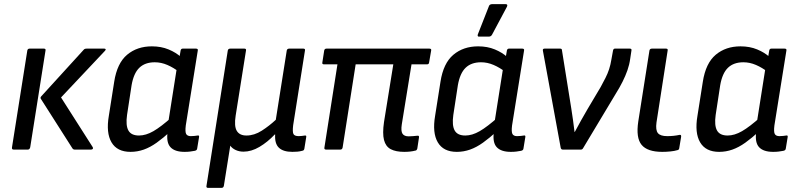

<svg xmlns="http://www.w3.org/2000/svg" viewBox="-20 -723 3850 928"><path d="M341 0Q334 0 330 -6L177 -246Q174 -251 179 -257L385 -483Q389 -488 399 -488H484Q489 -488 490.5 -485Q492 -482 487 -477L275 -252L428 -12Q431 -7 428.5 -3.5Q426 0 420 0ZM46 0Q36 0 38 -11L112 -479Q114 -488 123 -488H192Q202 -488 200 -479L126 -11Q123 0 115 0Z M611 11Q546 11 519 -35Q492 -81 506 -163L532 -328Q546 -418 594.5 -458.5Q643 -499 714 -499Q759 -499 795 -484Q831 -469 855 -447L846 -375Q819 -396 789 -409Q759 -422 728 -422Q681 -422 653.5 -395.5Q626 -369 616 -311L594 -167Q587 -117 600.5 -92.5Q614 -68 652 -68Q685 -68 721.5 -89Q758 -110 813 -159L805 -89Q769 -56 737.5 -33.5Q706 -11 675 0Q644 11 611 11ZM872 11Q825 11 804 -11.5Q783 -34 790 -85L794 -105L793 -130L836 -403L845 -432L853 -479Q855 -488 863 -488H927Q938 -488 936 -479L878 -117Q874 -85 880 -75Q886 -65 902 -65Q912 -65 920 -66Q928 -67 935 -68Q944 -70 942 -60L933 -5Q932 4 921 6Q910 8 899 9.5Q888 11 872 11Z M985 185Q976 185 978 175L1081 -479Q1083 -488 1093 -488H1161Q1171 -488 1169 -479L1119 -164Q1111 -113 1124.5 -90.5Q1138 -68 1171 -68Q1209 -68 1245.5 -91.5Q1282 -115 1313 -144L1366 -479Q1368 -488 1378 -488H1446Q1456 -488 1454 -479L1397 -118Q1393 -85 1398.5 -75Q1404 -65 1424 -65Q1431 -65 1439 -66Q1447 -67 1454 -68Q1462 -69 1460 -60L1451 -4Q1450 0 1448 2.5Q1446 5 1440 6Q1429 9 1417.5 10Q1406 11 1393 11Q1349 11 1328 -9Q1307 -29 1310 -73H1308Q1273 -36 1234 -13Q1195 10 1157 10Q1136 10 1119 2Q1102 -6 1093 -19L1062 175Q1060 185 1051 185Z M1934 11Q1893 11 1868.5 -2Q1844 -15 1836 -46.5Q1828 -78 1836 -133L1881 -412H1699L1636 -10Q1634 0 1625 0H1556Q1546 0 1548 -10L1611 -412H1546Q1536 -412 1538 -421L1547 -479Q1549 -488 1558 -488H2055Q2066 -488 2064 -479L2054 -421Q2053 -412 2044 -412H1969L1922 -122Q1917 -89 1925.5 -76.5Q1934 -64 1955 -64Q1965 -64 1976 -65Q1987 -66 1997 -67Q2002 -68 2004 -65.5Q2006 -63 2005 -58L1997 -5Q1994 5 1987 5Q1976 8 1962.5 9.5Q1949 11 1934 11Z M2188 11Q2123 11 2096 -35Q2069 -81 2083 -163L2109 -328Q2123 -418 2171.5 -458.5Q2220 -499 2291 -499Q2336 -499 2372 -484Q2408 -469 2432 -447L2423 -375Q2396 -396 2366 -409Q2336 -422 2305 -422Q2258 -422 2230.5 -395.5Q2203 -369 2193 -311L2171 -167Q2164 -117 2177.5 -92.5Q2191 -68 2229 -68Q2262 -68 2298.5 -89Q2335 -110 2390 -159L2382 -89Q2346 -56 2314.5 -33.5Q2283 -11 2252 0Q2221 11 2188 11ZM2449 11Q2402 11 2381 -11.5Q2360 -34 2367 -85L2371 -105L2370 -130L2413 -403L2422 -432L2430 -479Q2432 -488 2440 -488H2504Q2515 -488 2513 -479L2455 -117Q2451 -85 2457 -75Q2463 -65 2479 -65Q2489 -65 2497 -66Q2505 -67 2512 -68Q2521 -70 2519 -60L2510 -5Q2509 4 2498 6Q2487 8 2476 9.5Q2465 11 2449 11ZM2294 -546Q2290 -546 2289 -549.5Q2288 -553 2290 -558L2343 -693Q2345 -699 2349.5 -701Q2354 -703 2359 -703H2424Q2430 -703 2431.5 -699.5Q2433 -696 2430 -690L2358 -555Q2353 -546 2342 -546Z M2700 0Q2692 0 2690 -9L2604 -478Q2602 -488 2612 -488H2687Q2696 -488 2696 -481L2741 -200Q2746 -171 2749.5 -143Q2753 -115 2757 -85H2758Q2773 -113 2788.5 -141Q2804 -169 2820 -196L2883 -302Q2896 -326 2906.5 -346.5Q2917 -367 2924 -388.5Q2931 -410 2935 -435L2943 -479Q2945 -488 2952 -488H3024Q3034 -488 3032 -479L3026 -439Q3022 -410 3012.5 -383Q3003 -356 2989 -328Q2975 -300 2955 -268L2799 -8Q2795 0 2788 0Z M3181 11Q3109 11 3081 -23Q3053 -57 3065 -136L3119 -479Q3121 -488 3131 -488H3199Q3209 -488 3207 -479L3153 -131Q3148 -94 3160 -79.5Q3172 -65 3205 -65Q3220 -65 3235 -66.5Q3250 -68 3264 -71Q3274 -73 3272 -61L3263 -7Q3262 2 3253 3Q3240 7 3220 9Q3200 11 3181 11Z M3456 11Q3391 11 3364 -35Q3337 -81 3351 -163L3377 -328Q3391 -418 3439.5 -458.5Q3488 -499 3559 -499Q3604 -499 3640 -484Q3676 -469 3700 -447L3691 -375Q3664 -396 3634 -409Q3604 -422 3573 -422Q3526 -422 3498.5 -395.5Q3471 -369 3461 -311L3439 -167Q3432 -117 3445.5 -92.5Q3459 -68 3497 -68Q3530 -68 3566.5 -89Q3603 -110 3658 -159L3650 -89Q3614 -56 3582.5 -33.5Q3551 -11 3520 0Q3489 11 3456 11ZM3717 11Q3670 11 3649 -11.5Q3628 -34 3635 -85L3639 -105L3638 -130L3681 -403L3690 -432L3698 -479Q3700 -488 3708 -488H3772Q3783 -488 3781 -479L3723 -117Q3719 -85 3725 -75Q3731 -65 3747 -65Q3757 -65 3765 -66Q3773 -67 3780 -68Q3789 -70 3787 -60L3778 -5Q3777 4 3766 6Q3755 8 3744 9.5Q3733 11 3717 11Z"/></svg>

Font: Sofia Sans Semi Condensed Medium
Style: Italic
Weight: 500
Italic angle: -9°
Version: Version 4.100